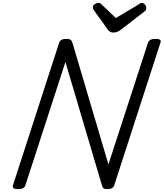

<svg xmlns="http://www.w3.org/2000/svg" viewBox="-20 -1310 1145 1344"><path d="M106 14Q62 14 71 -14L394 -1011Q399 -1025 411.5 -1031.5Q424 -1038 446 -1038Q464 -1038 473.5 -1031.5Q483 -1025 487 -1011L739 -159L1016 -1011Q1021 -1025 1034 -1031.5Q1047 -1038 1068 -1038Q1114 -1038 1103 -1011L780 -14Q776 0 763 7Q750 14 729 14Q713 14 705.5 9Q698 4 693 -14L438 -876L158 -14Q154 0 141 7Q128 14 106 14ZM973 -1290Q985 -1290 994.5 -1278Q1004 -1266 1004 -1255Q1004 -1245 1001 -1240Q998 -1235 993 -1231L830 -1105Q815 -1093 801.5 -1087.5Q788 -1082 772 -1082Q759 -1082 748.5 -1089Q738 -1096 730 -1109L637 -1239Q632 -1246 631 -1251.5Q630 -1257 630 -1261Q630 -1273 644.5 -1281.5Q659 -1290 669 -1290Q679 -1290 684 -1285Q689 -1280 696 -1274L791 -1184L944 -1275Q950 -1279 957.5 -1284.5Q965 -1290 973 -1290Z"/></svg>

Font: Playwrite IN
Style: Regular
Weight: 400
Designer: Veronika Burian, José Scaglione
Foundry: TypeTogether
Version: Version 1.002